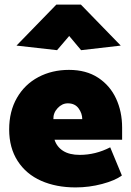

<svg xmlns="http://www.w3.org/2000/svg" viewBox="-20 -807 573 838"><path d="M281 -502Q207 -502 147.5 -470.5Q88 -439 54 -380Q20 -321 20 -242Q20 -162 57 -104.5Q94 -47 159.5 -18Q225 11 310 11Q369 11 425.5 -4Q482 -19 512 -41L461 -164Q397 -131 328 -131Q283 -131 255.5 -148.5Q228 -166 218 -197H513V-250Q513 -320 486.5 -377Q460 -434 408 -468Q356 -502 281 -502ZM276 -356Q307 -356 323 -334Q339 -312 339 -287H213Q212 -314 231.5 -335Q251 -356 276 -356ZM507 -608 333 -787H226L52 -608L229 -588L282 -650L334 -588Z"/></svg>

Font: Catamaran
Style: Regular
Weight: 900
Designer: Pria Ravichandran
Version: Version 1.001;PS 001.000;hotconv 1.0.70;makeotf.lib2.5.58329